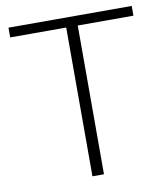

<svg xmlns="http://www.w3.org/2000/svg" viewBox="-80 -776 739 844"><g transform="rotate(-10 289.5 -354.0)"><path d="M564.5 -664H316V0H264.5V-664H14.5V-707.5H564.5Z"/></g></svg>

Font: Lato 2
Style: Regular
Weight: 300
Designer: Lukasz Dziedzic with Adam Twardoch and Botio Nikoltchev
Foundry: tyPoland Lukasz Dziedzic
Version: Version 2.015; 2015-08-06; http://www.latofonts.com/